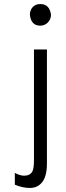

<svg xmlns="http://www.w3.org/2000/svg" viewBox="-20 -741 323 941"><path d="M230 -668.9Q230 -658.2 226.1 -648.4Q222.2 -638.7 215.1 -631.3Q208 -624 198.5 -619.6Q189 -615.2 177.7 -615.2Q131.8 -615.2 126.5 -668.9Q126.5 -691.4 140.4 -706.3Q154.3 -721.2 177.7 -721.2Q222.7 -721.2 230 -668.9ZM210 60.1Q210 121.6 187.5 150.9Q165 180.2 126.5 180.2Q109.4 180.2 90.8 176.3Q72.3 172.4 52.7 164.1V106.4Q78.6 120.1 98.6 120.1Q127 120.1 138.7 99.1Q146.5 84.5 146.5 41.5V-498.5H210Z"/></svg>

Font: Kawthoolei
Style: Regular
Weight: 400
Designer: Moe Zed
Foundry: Moe Zed
Version: Version 1.000;July 10, 2024;FontCreator 14.0.0.2901 32-bit